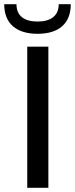

<svg xmlns="http://www.w3.org/2000/svg" viewBox="-34 -889 355 909"><path d="M195 -668V0H95V-668ZM144 -729Q68 -729 27 -765Q-14 -801 -14 -869H44Q44 -829 69.5 -808Q95 -787 144 -787Q192 -787 218 -808Q244 -829 244 -869H301Q301 -801 260.5 -765Q220 -729 144 -729Z"/></svg>

Font: Madhuban
Style: Regular
Weight: 400
Designer: jaikishan Patel
Foundry: MagicType
Version: Version 1.000